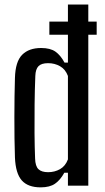

<svg xmlns="http://www.w3.org/2000/svg" viewBox="-20 -820 462 848"><path d="M198 -724.5H407V-666.5H198ZM159.5 7.5Q103.5 7.5 76.2 -23.2Q49 -54 46 -124Q44.5 -163 44 -209.2Q43.5 -255.5 43.5 -303Q43.5 -350.5 44.2 -395Q45 -439.5 46 -476Q48 -548 77.8 -578Q107.5 -608 161.5 -608Q202 -608 224.8 -592Q247.5 -576 265 -543.5H280V-800H370V0H280V-57H264Q246.5 -25 223.2 -8.8Q200 7.5 159.5 7.5ZM192.5 -59.5Q221.5 -59.5 245.2 -73Q269 -86.5 280 -116V-484.5Q269 -514 245.2 -527.5Q221.5 -541 192.5 -541Q163 -541 150 -527.8Q137 -514.5 136 -484.5Q133.5 -424 132.8 -358.8Q132 -293.5 132.5 -231.8Q133 -170 135 -120Q136 -86 149.8 -72.8Q163.5 -59.5 192.5 -59.5Z"/></svg>

Font: Big Shoulders Text Thin Medium
Style: Regular
Weight: 500
Version: Version 2.002